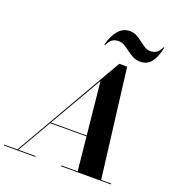

<svg xmlns="http://www.w3.org/2000/svg" viewBox="-218 -1128 1161 1264"><g transform="rotate(20 363.0 -496.0)"><path d="M427.7 -904.1Q403.8 -904.1 385.9 -892.8Q367.9 -881.6 352.8 -850.1H346.9Q362.1 -913.8 395 -952.9Q428 -991.9 475.8 -991.9Q502 -991.9 524 -980Q546.1 -968 565.8 -952.5Q585.4 -937 604.6 -925Q623.8 -913.1 644 -913.1Q668 -913.1 686 -924.2Q704.1 -935.3 719 -966.8H724.9Q710 -895.5 682 -860.2Q654.1 -825 606 -825Q577.1 -825 554.1 -836.9Q531 -848.9 510.9 -864.5Q490.7 -880.1 470.7 -892.1Q450.7 -904.1 427.7 -904.1ZM-47.4 -5.9H44.9L482.4 -765.1H537.6L631.8 -5.9H702.4V0H352.5V-5.9H467L443.1 -242.2H188.5L51.8 -5.9H172.4V0H-47.4ZM405 -616.9 191.7 -248H442.4Z"/></g></svg>

Font: Bodoni* 36
Style: Bold Italic
Weight: 700
Italic angle: -13°
Version: Version 2.000; ttfautohint (v1.8.1)